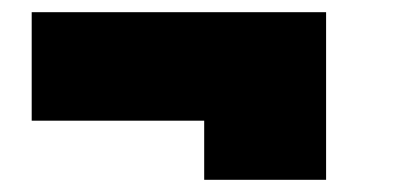

<svg xmlns="http://www.w3.org/2000/svg" viewBox="-20 -391 651 315"><path d="M386 -371V-193H32V-371ZM515 -96H315V-371H515Z"/></svg>

Font: Hepta Slab ExtraLight Black
Style: Regular
Weight: 900
Version: Version 1.102